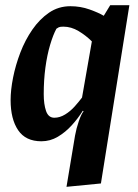

<svg xmlns="http://www.w3.org/2000/svg" viewBox="-20 -537 533 742"><path d="M237 185 270 -13Q275 -41 284.5 -68.5Q294 -96 303 -107L300 -109Q282 -80 257.5 -53Q233 -26 203.5 -8.5Q174 9 140 9Q79 9 50 -34Q21 -77 21 -150Q21 -189 30.5 -237Q40 -285 58.5 -333.5Q77 -382 105 -422.5Q133 -463 169.5 -488Q206 -513 252 -513Q291 -513 326 -500.5Q361 -488 381 -476L406 -517H480L370 172ZM190 -82Q211 -82 231.5 -94.5Q252 -107 268.5 -125.5Q285 -144 297 -160L335 -377Q312 -400 283.5 -417Q255 -434 225 -434Q212 -434 207 -431.5Q202 -429 198 -426Q185 -402 173.5 -363Q162 -324 155.5 -276Q149 -228 149 -173Q149 -134 158 -108Q167 -82 190 -82Z"/></svg>

Font: Faustina Light
Style: Bold Italic
Weight: 700
Italic angle: -8°
Version: Version 1.200